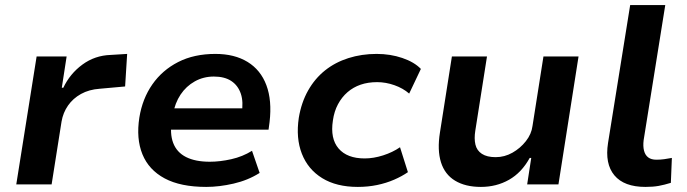

<svg xmlns="http://www.w3.org/2000/svg" viewBox="-20 -725 2703 755"><path d="M44 0 124 -503H242L223 -380H229Q255 -435 304 -471Q353 -507 415 -509L480 -513L472 -385L372 -376Q330 -373 298.5 -355.5Q267 -338 247.5 -310Q228 -282 222 -247L183 0Z M791 10Q690 10 627.5 -23.5Q565 -57 540 -118.5Q515 -180 528 -263Q540 -337 579 -393Q618 -449 680.5 -481Q743 -513 827 -513Q902 -513 953.5 -481.5Q1005 -450 1027.5 -390Q1050 -330 1040 -245L1036 -215H629L641 -299H948L930 -277Q938 -324 927 -356.5Q916 -389 889.5 -406.5Q863 -424 821 -424Q780 -424 746 -405Q712 -386 690 -353Q668 -320 660 -275L656 -254Q647 -200 661 -163Q675 -126 711.5 -107.5Q748 -89 805 -89Q845 -89 889.5 -99Q934 -109 971 -132L1001 -45Q955 -16 898.5 -3Q842 10 791 10Z M1387 10Q1303 10 1247 -24.5Q1191 -59 1167 -120.5Q1143 -182 1155 -262Q1165 -322 1191.5 -369Q1218 -416 1258 -448Q1298 -480 1350 -496.5Q1402 -513 1461 -513Q1515 -513 1562 -497Q1609 -481 1635 -454L1589 -357Q1565 -378 1531 -390Q1497 -402 1463 -402Q1427 -402 1398 -392Q1369 -382 1346.5 -362.5Q1324 -343 1309 -315Q1294 -287 1289 -251Q1278 -180 1311.5 -141Q1345 -102 1414 -102Q1449 -102 1486.5 -114Q1524 -126 1553 -146L1584 -48Q1561 -32 1530 -18.5Q1499 -5 1463 2.5Q1427 10 1387 10Z M1871 10Q1810 10 1769.5 -14.5Q1729 -39 1714 -87Q1699 -135 1710 -204L1757 -503H1895L1849 -211Q1844 -180 1849.5 -156.5Q1855 -133 1875 -120Q1895 -107 1929 -107Q1964 -107 1995 -124.5Q2026 -142 2048 -170Q2070 -198 2074 -230L2117 -503H2255L2176 0H2053L2069 -104H2063Q2031 -46 1981.5 -18Q1932 10 1871 10Z M2518 10Q2434 10 2396 -35.5Q2358 -81 2371 -163L2458 -705H2596L2511 -174Q2508 -150 2512.5 -132.5Q2517 -115 2529 -106Q2541 -97 2561 -97Q2577 -97 2591.5 -99Q2606 -101 2622 -104L2618 -6Q2592 2 2570 6Q2548 10 2518 10Z"/></svg>

Font: Nunito Sans 6pt
Style: Bold Italic
Weight: 700
Italic angle: -9°
Version: Version 3.101;gftools[0.9.27]